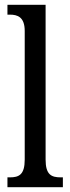

<svg xmlns="http://www.w3.org/2000/svg" viewBox="-20 -780 293 800"><path d="M11 0H242V-41H233C194 -41 170 -52 170 -115V-760H11V-719H21C52 -719 83 -710 83 -651V-115C83 -52 59 -41 21 -41H11Z"/></svg>

Font: Noto Serif Georgian ExtraCondensed
Style: Regular
Weight: 400
Width: 2
Designer: Monotype Design Team, Akaki Razmadze
Foundry: Google LLC
Version: Version 2.003